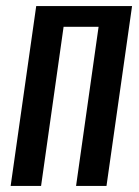

<svg xmlns="http://www.w3.org/2000/svg" viewBox="-20 -611 456 631"><path d="M15 0 99 -591H414L330 0H230L304 -523H189L115 0Z"/></svg>

Font: Alumni Sans SemiBold
Style: Italic
Weight: 600
Italic angle: -8°
Version: Version 1.016